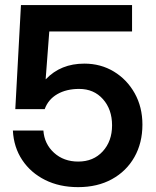

<svg xmlns="http://www.w3.org/2000/svg" viewBox="-20 -748 632 778"><path d="M296.4 10.3Q221.2 10.3 162.8 -18.8Q104.5 -47.9 70.1 -99.6Q35.6 -151.4 32.2 -219.2H155.8Q159.7 -164.6 199 -128.9Q238.3 -93.3 296.9 -93.3Q358.4 -93.3 396.2 -134.5Q434.1 -175.8 434.1 -240.2Q434.1 -304.7 397.2 -346.2Q360.4 -387.7 300.8 -387.7Q249 -387.7 212.2 -366.5Q175.3 -345.2 161.1 -305.7H42L64.9 -727.5H515.1V-620.6H179.7L165 -427.2H166Q226.1 -490.2 321.8 -490.2Q388.2 -490.2 441.4 -458Q494.6 -425.8 525.9 -369.9Q557.1 -314 557.1 -243.2Q557.1 -168.9 524.7 -111.6Q492.2 -54.2 433.6 -22Q375 10.3 296.4 10.3Z"/></svg>

Font: Inter Display SemiBold
Style: Regular
Weight: 600
Designer: Rasmus Andersson
Foundry: rsms
Version: Version 4.001;git-9221beed3